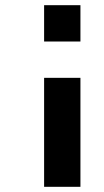

<svg xmlns="http://www.w3.org/2000/svg" viewBox="-20 -620 400 740"><path d="M150 100H290V-320H150ZM150 -460H290V-600H150Z"/></svg>

Font: Abstante
Style: Regular
Weight: 500
Designer: Valerio Brotto (Silverblur_type)
Version: Version 1.000;Glyphs 3.1.2 (3151)